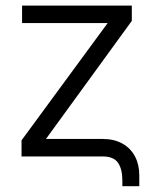

<svg xmlns="http://www.w3.org/2000/svg" viewBox="-20 -550 540 675"><path d="M340.8 0H55.7V-56.6L358.4 -468.8H57.6V-530.3H443.4V-476.6L141.6 -61.5H340.8Q381.3 -61.5 410.4 -45.2Q439.5 -28.8 454.6 0Q469.7 28.8 469.7 66.4V104.5H410.2V85Q410.2 44.4 394.8 22.2Q379.4 0 340.8 0Z"/></svg>

Font: Pretendard GOV Light
Style: Regular
Weight: 300
Designer: Base glyphs from Inter by Rasmus Andersson; Hangeul glyphs from Noto Sans CJK(Source Han Sans) by Jang Soo-young and Kan
Foundry: Kil Hyung-jin
Version: Version 1.309